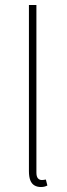

<svg xmlns="http://www.w3.org/2000/svg" viewBox="-20 -742 270 770"><path d="M144 8Q129 8 118 1.5Q107 -5 101.5 -19Q96 -33 96 -56V-722H126V-50Q126 -34 132 -27Q138 -20 148 -20Q151 -20 154.5 -20.5Q158 -21 164 -22L170 2Q164 5 158 6.5Q152 8 144 8Z"/></svg>

Font: Source Sans 3 ExtraLight ExtraLight
Style: Regular
Weight: 250
Version: Version 3.052;hotconv 1.1.0;makeotfexe 2.6.0